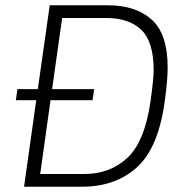

<svg xmlns="http://www.w3.org/2000/svg" viewBox="-20 -706 711 726"><path d="M614 -450Q614 -406 604 -331Q581 -150 499.5 -75Q418 0 291 0H71L117 -327H40L46 -369H123L168 -686H388Q493 -686 553.5 -632Q614 -578 614 -450ZM561 -441Q561 -548 514.5 -593Q468 -638 381 -638H215L177 -369H336L330 -327H171L132 -48H298Q396 -48 461.5 -109Q527 -170 549 -322Q561 -407 561 -441Z"/></svg>

Font: Chivo Thin Italic
Style: Regular
Weight: 100
Italic angle: -8.05°
Designer: Hector Gatti
Foundry: Omnibus-Type
Version: Version 1.007